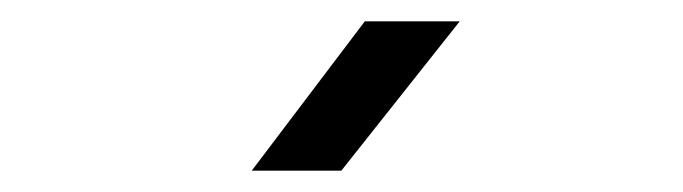

<svg xmlns="http://www.w3.org/2000/svg" viewBox="-20 -805 640 180"><path d="M216 -645 322 -785H411L300 -645Z"/></svg>

Font: JetBrains Mono NL Light
Style: Regular
Weight: 300
Monospace: yes
Designer: Philipp Nurullin, Konstantin Bulenkov
Foundry: JetBrains
Version: Version 2.305; ttfautohint (v1.8.4.7-5d5b)